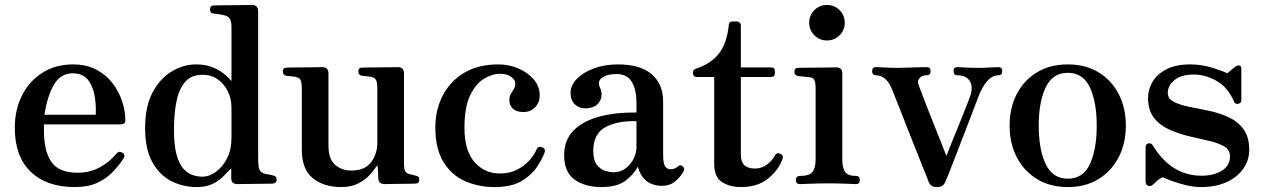

<svg xmlns="http://www.w3.org/2000/svg" viewBox="-20 -746 5122 778"><path d="M283 12Q169 12 104.5 -50Q40 -112 40 -228Q40 -301 69 -359Q98 -417 151.5 -451Q205 -485 276 -485Q330 -485 370 -464Q410 -443 436 -409Q462 -375 475 -335.5Q488 -296 488 -258Q488 -242 468 -242H158Q156 -166 171.5 -123Q187 -80 218 -63Q249 -46 293 -46Q344 -46 384.5 -68Q425 -90 451 -123Q462 -136 476 -127Q490 -118 480 -103Q460 -73 434.5 -47Q409 -21 372.5 -4.5Q336 12 283 12ZM160 -281H368Q370 -329 361.5 -367Q353 -405 332.5 -427Q312 -449 274 -449Q226 -449 199 -403.5Q172 -358 160 -281Z M777 12Q722 12 674.5 -12Q627 -36 597.5 -88.5Q568 -141 568 -227Q568 -315 598.5 -372Q629 -429 676.5 -457Q724 -485 774 -485Q814 -485 841.5 -473.5Q869 -462 888 -446.5Q907 -431 918 -417V-637Q918 -660 911 -670.5Q904 -681 885 -685Q878 -687 865 -688.5Q852 -690 845 -691Q831 -692 831 -707Q831 -724 846 -724Q849 -724 870.5 -724.5Q892 -725 920.5 -725Q949 -725 972 -725.5Q995 -726 1001 -726Q1026 -726 1026 -700V-102Q1026 -73 1031 -59.5Q1036 -46 1056 -41Q1063 -40 1072 -38.5Q1081 -37 1087 -35Q1101 -32 1101 -19Q1101 -4 1086 -2Q1083 -2 1063 -1.5Q1043 -1 1017 -1Q991 -1 969.5 -0.5Q948 0 942 0Q917 0 917 -24V-63Q915 -63 906 -53Q897 -43 881 -27.5Q865 -12 839.5 0Q814 12 777 12ZM800 -30Q827 -30 854 -49Q881 -68 899.5 -103.5Q918 -139 918 -188V-310Q918 -344 904 -374Q890 -404 864 -423.5Q838 -443 800 -443Q756 -443 731 -415Q706 -387 695.5 -337Q685 -287 685 -220Q685 -157 695.5 -119Q706 -81 723.5 -62Q741 -43 761 -36.5Q781 -30 800 -30Z M1362 12Q1292 12 1247.5 -24Q1203 -60 1203 -139V-386Q1203 -409 1198.5 -420Q1194 -431 1179 -434Q1171 -436 1159.5 -437Q1148 -438 1140 -439Q1126 -442 1126 -456Q1126 -472 1141 -472Q1144 -472 1164.5 -472.5Q1185 -473 1211 -473Q1237 -473 1258.5 -473.5Q1280 -474 1286 -474Q1311 -474 1311 -448V-155Q1311 -103 1337 -79Q1363 -55 1405 -55Q1458 -55 1483.5 -88.5Q1509 -122 1509 -168V-386Q1509 -409 1504.5 -420Q1500 -431 1485 -434Q1477 -436 1465.5 -437Q1454 -438 1446 -439Q1432 -442 1432 -456Q1432 -472 1447 -472Q1450 -472 1470.5 -472.5Q1491 -473 1517 -473Q1543 -473 1564.5 -473.5Q1586 -474 1592 -474Q1617 -474 1617 -448V-87Q1617 -59 1622.5 -51Q1628 -43 1641 -40Q1648 -39 1653.5 -37.5Q1659 -36 1664 -34Q1679 -33 1679 -18Q1679 -2 1663 -2Q1660 -2 1643 -1.5Q1626 -1 1603.5 -1Q1581 -1 1562.5 -0.5Q1544 0 1538 0Q1514 0 1513 -23Q1513 -31 1512 -49.5Q1511 -68 1509 -76Q1507 -75 1498 -61.5Q1489 -48 1472 -31Q1455 -14 1428 -1Q1401 12 1362 12Z M1984 12Q1919 12 1864.5 -12Q1810 -36 1777 -89.5Q1744 -143 1744 -229Q1744 -301 1774 -359Q1804 -417 1861 -451Q1918 -485 1999 -485Q2043 -485 2081 -468.5Q2119 -452 2143 -424Q2167 -396 2167 -359Q2167 -331 2148.5 -311.5Q2130 -292 2101 -292Q2072 -292 2057.5 -306.5Q2043 -321 2044 -344Q2045 -358 2050.5 -366.5Q2056 -375 2062 -385Q2068 -395 2068 -410Q2068 -421 2052 -434Q2036 -447 2006 -447Q1974 -447 1940.5 -426.5Q1907 -406 1884.5 -358.5Q1862 -311 1862 -229Q1862 -135 1903 -89Q1944 -43 2005 -43Q2045 -43 2074.5 -58Q2104 -73 2124.5 -95.5Q2145 -118 2154 -140Q2161 -156 2177 -149Q2193 -143 2186 -126Q2175 -97 2152.5 -65Q2130 -33 2090 -10.5Q2050 12 1984 12Z M2416 12Q2351 12 2308.5 -18Q2266 -48 2266 -118Q2266 -177 2302.5 -215.5Q2339 -254 2405 -272.5Q2471 -291 2559 -290V-329Q2559 -383 2540 -414.5Q2521 -446 2479 -446Q2440 -446 2420 -431.5Q2400 -417 2410 -394Q2426 -360 2409 -333.5Q2392 -307 2351 -307Q2326 -307 2309 -323.5Q2292 -340 2292 -370Q2292 -400 2317 -426Q2342 -452 2385.5 -468.5Q2429 -485 2484 -485Q2575 -485 2621 -445Q2667 -405 2667 -335V-123Q2667 -83 2675.5 -71.5Q2684 -60 2697 -60Q2707 -60 2714.5 -63.5Q2722 -67 2726 -71Q2737 -82 2748 -70Q2753 -65 2752 -59Q2751 -53 2747 -47Q2733 -24 2712.5 -8.5Q2692 7 2663 7Q2626 7 2600.5 -12Q2575 -31 2565 -71Q2547 -38 2513.5 -13Q2480 12 2416 12ZM2466 -48Q2495 -48 2516 -64.5Q2537 -81 2548 -104Q2559 -127 2559 -148V-255Q2480 -257 2432 -230Q2384 -203 2384 -135Q2384 -96 2399 -77.5Q2414 -59 2433.5 -53.5Q2453 -48 2466 -48Z M2981 12Q2938 12 2906 -8Q2874 -28 2874 -83V-434H2804Q2788 -434 2788 -450V-453Q2788 -460 2792.5 -463.5Q2797 -467 2804 -469Q2862 -489 2893.5 -529.5Q2925 -570 2933 -643Q2933 -659 2949 -659H2966Q2972 -659 2977 -654.5Q2982 -650 2982 -643V-473H3104Q3120 -473 3120 -458V-450Q3120 -434 3104 -434H2982V-118Q2982 -63 3039 -63Q3066 -63 3087.5 -79Q3109 -95 3120 -116Q3128 -131 3145 -121Q3152 -117 3152 -111Q3152 -105 3149 -97Q3132 -54 3090.5 -21Q3049 12 2981 12Z M3221 0Q3205 0 3205 -16Q3205 -33 3221 -33Q3259 -33 3272 -49Q3285 -65 3285 -101V-385Q3285 -413 3279.5 -422.5Q3274 -432 3260 -433Q3253 -434 3236.5 -435.5Q3220 -437 3213 -438Q3199 -441 3199 -455Q3199 -471 3214 -471Q3217 -471 3239 -471.5Q3261 -472 3288.5 -472Q3316 -472 3339 -472.5Q3362 -473 3368 -473Q3393 -473 3393 -450V-101Q3393 -65 3405 -49Q3417 -33 3449 -33Q3464 -33 3464 -16Q3464 0 3449 0Q3442 0 3422 -1Q3402 -2 3379 -2.5Q3356 -3 3338 -3Q3321 -3 3296 -2.5Q3271 -2 3249.5 -1Q3228 0 3221 0ZM3331 -582Q3301 -582 3280 -603Q3259 -624 3259 -654Q3259 -684 3280 -705Q3301 -726 3331 -726Q3361 -726 3382 -705Q3403 -684 3403 -654Q3403 -624 3382 -603Q3361 -582 3331 -582Z M3777 12Q3761 12 3753.5 5.5Q3746 -1 3742 -11Q3740 -18 3729 -45Q3718 -72 3702.5 -111Q3687 -150 3670 -193Q3653 -236 3637.5 -275.5Q3622 -315 3610.5 -344Q3599 -373 3595 -383Q3572 -441 3529 -441Q3514 -441 3514 -458Q3514 -474 3529 -474Q3540 -474 3565 -472.5Q3590 -471 3616 -471Q3634 -471 3659 -472Q3684 -473 3706 -473.5Q3728 -474 3735 -474Q3751 -474 3751 -458Q3751 -441 3735 -441Q3716 -441 3706.5 -430Q3697 -419 3701 -405Q3704 -397 3715.5 -366.5Q3727 -336 3743 -295.5Q3759 -255 3775 -215Q3791 -175 3802 -147Q3813 -119 3815 -114Q3817 -119 3826 -142.5Q3835 -166 3848.5 -198.5Q3862 -231 3875.5 -264.5Q3889 -298 3899 -324Q3909 -350 3912 -358Q3924 -396 3909 -418.5Q3894 -441 3859 -441Q3844 -441 3844 -458Q3844 -474 3859 -474Q3870 -474 3892 -472.5Q3914 -471 3940 -471Q3966 -471 3990.5 -472.5Q4015 -474 4026 -474Q4041 -474 4041 -458Q4041 -441 4026 -441Q3976 -441 3941 -345Q3939 -340 3930 -316Q3921 -292 3907.5 -257Q3894 -222 3879 -183Q3864 -144 3850 -108Q3836 -72 3825.5 -45.5Q3815 -19 3811 -10Q3807 0 3799.5 6Q3792 12 3777 12Z M4307 12Q4235 12 4182 -20.5Q4129 -53 4100 -109Q4071 -165 4071 -237Q4071 -309 4100 -365Q4129 -421 4182 -453Q4235 -485 4307 -485Q4379 -485 4431.5 -453Q4484 -421 4513 -365Q4542 -309 4542 -237Q4542 -165 4513 -109Q4484 -53 4431.5 -20.5Q4379 12 4307 12ZM4307 -22Q4369 -22 4396.5 -81.5Q4424 -141 4424 -237Q4424 -332 4396.5 -391.5Q4369 -451 4307 -451Q4245 -451 4217 -391.5Q4189 -332 4189 -237Q4189 -141 4217 -81.5Q4245 -22 4307 -22Z M4847 12Q4817 12 4786 4.5Q4755 -3 4729.5 -12.5Q4704 -22 4691 -28Q4677 -21 4669 -14Q4661 -7 4653 1Q4643 11 4632.5 7Q4622 3 4622 -11V-150Q4622 -163 4633.5 -165Q4645 -167 4651 -157Q4726 -34 4849 -34Q4897 -34 4930.5 -54Q4964 -74 4964 -113Q4964 -139 4940 -153Q4916 -167 4878 -175.5Q4840 -184 4798 -194Q4756 -204 4718 -221Q4680 -238 4656 -268.5Q4632 -299 4632 -350Q4632 -384 4650.5 -415Q4669 -446 4707 -465.5Q4745 -485 4803 -485Q4847 -485 4889 -472.5Q4931 -460 4953 -449Q4959 -454 4968.5 -462Q4978 -470 4986 -476Q4995 -482 5002.5 -480.5Q5010 -479 5010 -466V-341Q5010 -328 4998 -325.5Q4986 -323 4981 -333Q4956 -392 4910 -418Q4864 -444 4818 -444Q4766 -444 4739 -421.5Q4712 -399 4712 -370Q4712 -346 4736 -333.5Q4760 -321 4797.5 -313.5Q4835 -306 4877 -297.5Q4919 -289 4956.5 -272Q4994 -255 5018 -223.5Q5042 -192 5042 -139Q5042 -97 5018 -62.5Q4994 -28 4950 -8Q4906 12 4847 12Z"/></svg>

Font: Zen Antique
Style: Regular
Weight: 400
Designer: Yoshimichi Ohira
Foundry: Positype
Version: Version 1.001